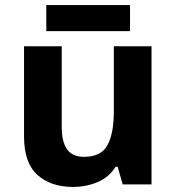

<svg xmlns="http://www.w3.org/2000/svg" viewBox="-20 -729 697 759"><path d="M579 -546V0H465L445 -70H437Q411 -28 365.5 -9Q320 10 269 10Q181 10 128 -37.5Q75 -85 75 -190V-546H224V-227Q224 -169 245 -139Q266 -109 312 -109Q380 -109 405 -155.5Q430 -202 430 -289V-546ZM494 -709V-606H163V-709Z"/></svg>

Font: Noto Sans Gurmukhi UI
Style: Bold
Weight: 700
Designer: Jelle Bosma - Monotype Design Team
Foundry: Monotype Imaging Inc.
Version: Version 2.004; ttfautohint (v1.8.4.7-5d5b)